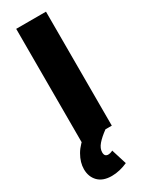

<svg xmlns="http://www.w3.org/2000/svg" viewBox="-239 -746 797 1022"><g transform="rotate(-30 159.5 -234.5)"><path d="M68 -700.6H251.1V0H68ZM111.1 -40 212.3 0Q176.1 26.3 155.9 49.9Q135.6 73.6 135.6 97.3Q135.6 111.6 141.6 117.9Q147.7 124.1 158.1 124.1Q164 124.1 171.6 122.1Q179.1 120.1 186.6 116.1L215.9 210Q193.9 220 168.6 226.2Q143.4 232.4 118.3 232.4Q64.3 232.4 35.4 203.1Q6.6 173.7 6.6 127Q6.6 85.6 31.4 42.5Q56.3 -0.6 111.1 -40Z"/></g></svg>

Font: Alexandria
Style: Regular
Weight: 400
Designer: Mohamed Gaber
Foundry: Kief Type Foundry
Version: Version 5.100